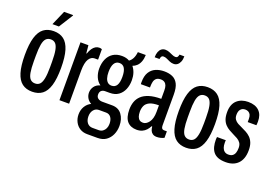

<svg xmlns="http://www.w3.org/2000/svg" viewBox="-118 -1087 2373 1643"><g transform="rotate(20 1068.5 -266.0)"><path d="M198 12Q143 12 106.5 -15.5Q70 -43 51.5 -103.5Q33 -164 33 -263Q33 -363 51.5 -423.5Q70 -484 106.5 -511.5Q143 -539 198 -539Q253 -539 289.5 -511.5Q326 -484 344.5 -423.5Q363 -363 363 -263Q363 -164 344.5 -103.5Q326 -43 289.5 -15.5Q253 12 198 12ZM198 -63Q225 -63 241 -80Q257 -97 264.5 -135.5Q272 -174 272 -238V-288Q272 -353 264.5 -391.5Q257 -430 241 -447Q225 -464 198 -464Q171 -464 154.5 -447Q138 -430 131 -391.5Q124 -353 124 -288V-238Q124 -174 131 -135.5Q138 -97 154.5 -80Q171 -63 198 -63ZM165 -591 223 -724H305V-720L224 -591Z M444 0V-527H516L523 -455H527Q537 -484 549.5 -502Q562 -520 577.5 -529.5Q593 -539 611 -539Q618 -539 624 -538Q630 -537 636 -534V-439H604Q589 -439 576 -431Q563 -423 553 -407Q543 -391 537.5 -364.5Q532 -338 532 -301V0Z M766 192Q728 192 699.5 174.5Q671 157 655 126Q639 95 639 58Q639 17 658 -15Q677 -47 710 -63Q685 -77 672 -99.5Q659 -122 659 -148Q659 -179 677 -204Q695 -229 730 -239Q700 -261 685.5 -296Q671 -331 671 -371Q671 -419 687.5 -457Q704 -495 737 -517Q770 -539 819 -539Q840 -539 857 -534.5Q874 -530 887 -522Q905 -533 917.5 -556.5Q930 -580 934 -616H1006Q1005 -581 995 -555Q985 -529 968 -513Q951 -497 930 -490Q949 -466 958.5 -436.5Q968 -407 968 -372Q968 -325 952 -287.5Q936 -250 905 -228Q874 -206 827 -206H785Q764 -206 751 -194.5Q738 -183 738 -159Q738 -136 754 -124.5Q770 -113 793 -113H882Q941 -113 971.5 -71.5Q1002 -30 1002 31Q1002 75 985.5 111.5Q969 148 938 170Q907 192 860 192ZM791 126H846Q868 126 883.5 115Q899 104 907.5 85.5Q916 67 916 44Q916 7 900 -15Q884 -37 855 -37H791Q761 -37 742.5 -14Q724 9 724 44Q724 81 742 103.5Q760 126 791 126ZM819 -269Q851 -269 866.5 -294.5Q882 -320 882 -371Q882 -422 866.5 -448.5Q851 -475 819 -475Q788 -475 772 -448.5Q756 -422 756 -371Q756 -338 763.5 -315Q771 -292 785 -280.5Q799 -269 819 -269Z M1149 12Q1122 12 1100 3Q1078 -6 1063 -23.5Q1048 -41 1040.5 -68Q1033 -95 1033 -130Q1033 -168 1044 -200Q1055 -232 1080.5 -256.5Q1106 -281 1150 -295Q1194 -309 1259 -309V-385Q1259 -411 1253 -428Q1247 -445 1233.5 -454.5Q1220 -464 1199 -464Q1172 -464 1158 -451.5Q1144 -439 1139.5 -419Q1135 -399 1135 -375V-367H1052Q1051 -371 1051 -376Q1051 -381 1051 -386Q1051 -442 1071.5 -475.5Q1092 -509 1126.5 -524Q1161 -539 1204 -539Q1247 -539 1279 -525Q1311 -511 1329 -476.5Q1347 -442 1347 -379V-98Q1347 -81 1353.5 -72.5Q1360 -64 1372 -64H1399V-5Q1386 2 1368.5 6.5Q1351 11 1333 11Q1311 11 1296.5 1.5Q1282 -8 1275 -24.5Q1268 -41 1267 -60H1261Q1251 -40 1236 -23.5Q1221 -7 1199.5 2.5Q1178 12 1149 12ZM1181 -63Q1195 -63 1208.5 -71Q1222 -79 1234 -95Q1246 -111 1252.5 -135Q1259 -159 1259 -190V-250Q1203 -250 1174 -235.5Q1145 -221 1134.5 -197Q1124 -173 1124 -144Q1124 -117 1130.5 -99Q1137 -81 1149.5 -72Q1162 -63 1181 -63ZM1084 -624Q1084 -653 1092 -673.5Q1100 -694 1114.5 -705Q1129 -716 1149 -716Q1168 -716 1185.5 -709Q1203 -702 1219 -694.5Q1235 -687 1250 -687Q1262 -687 1268 -695.5Q1274 -704 1276 -718H1320Q1320 -689 1311.5 -668.5Q1303 -648 1288.5 -637Q1274 -626 1255 -626Q1236 -626 1218.5 -633.5Q1201 -641 1185.5 -648.5Q1170 -656 1154 -656Q1141 -656 1135 -646.5Q1129 -637 1128 -624Z M1600 12Q1545 12 1508.5 -15.5Q1472 -43 1453.5 -103.5Q1435 -164 1435 -263Q1435 -363 1453.5 -423.5Q1472 -484 1508.5 -511.5Q1545 -539 1600 -539Q1655 -539 1691.5 -511.5Q1728 -484 1746.5 -423.5Q1765 -363 1765 -263Q1765 -164 1746.5 -103.5Q1728 -43 1691.5 -15.5Q1655 12 1600 12ZM1600 -63Q1627 -63 1643 -80Q1659 -97 1666.5 -135.5Q1674 -174 1674 -238V-288Q1674 -353 1666.5 -391.5Q1659 -430 1643 -447Q1627 -464 1600 -464Q1573 -464 1556.5 -447Q1540 -430 1533 -391.5Q1526 -353 1526 -288V-238Q1526 -174 1533 -135.5Q1540 -97 1556.5 -80Q1573 -63 1600 -63Z M1962 12Q1919 12 1891 1Q1863 -10 1847 -30.5Q1831 -51 1824 -79Q1817 -107 1817 -140Q1817 -145 1817.5 -152Q1818 -159 1819 -165H1899Q1898 -158 1898 -152.5Q1898 -147 1898 -141Q1898 -116 1904.5 -97.5Q1911 -79 1925 -68Q1939 -57 1960 -57Q1984 -57 1998 -67Q2012 -77 2018.5 -95.5Q2025 -114 2025 -141Q2025 -169 2013 -186Q2001 -203 1982 -214Q1963 -225 1941 -235Q1921 -245 1900.5 -256.5Q1880 -268 1863 -286Q1846 -304 1836.5 -330Q1827 -356 1827 -396Q1827 -431 1837 -458Q1847 -485 1866.5 -503Q1886 -521 1912 -530Q1938 -539 1968 -539Q2001 -539 2026 -530.5Q2051 -522 2068.5 -505Q2086 -488 2094.5 -464.5Q2103 -441 2103 -410Q2103 -402 2102.5 -392.5Q2102 -383 2101 -375H2022V-402Q2022 -427 2015 -441Q2008 -455 1995.5 -462Q1983 -469 1967 -469Q1952 -469 1941.5 -464Q1931 -459 1923.5 -449.5Q1916 -440 1913 -427.5Q1910 -415 1910 -400Q1910 -375 1921.5 -359Q1933 -343 1952 -332.5Q1971 -322 1992 -313Q2012 -304 2033.5 -292.5Q2055 -281 2073 -263.5Q2091 -246 2102 -219Q2113 -192 2113 -151Q2113 -109 2102 -78.5Q2091 -48 2071 -28Q2051 -8 2023.5 2Q1996 12 1962 12Z"/></g></svg>

Font: Archivo ExtraCondensed Medium
Style: Regular
Weight: 500
Width: 2
Designer: Hector Gatti
Foundry: Omnibus-Type
Version: Version 2.001